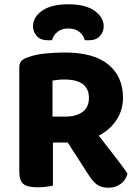

<svg xmlns="http://www.w3.org/2000/svg" viewBox="-20 -867 645 896"><path d="M554 -411Q554 -353 523.5 -307Q493 -261 441 -234Q482 -180 519.5 -132.5Q557 -85 575 -56Q566 -24 541.5 -7.5Q517 9 488 9Q450 9 430 -7.5Q410 -24 392 -53L296 -202H227V-1Q216 2 196 4.5Q176 7 154 7Q107 7 88.5 -9Q70 -25 70 -67V-552Q70 -572 80.5 -583Q91 -594 111 -600Q143 -612 188 -617Q233 -622 282 -622Q418 -622 486 -565.5Q554 -509 554 -411ZM287 -323Q335 -323 365 -344.5Q395 -366 395 -410Q395 -496 280 -496Q264 -496 251 -494.5Q238 -493 225 -491V-323ZM299 -734Q268 -734 248.5 -718.5Q229 -703 223 -680Q218 -679 214 -679Q210 -679 205 -679Q169 -679 151.5 -699Q134 -719 134 -744Q134 -787 176.5 -817Q219 -847 299 -847Q379 -847 421.5 -816.5Q464 -786 464 -744Q464 -719 446.5 -699Q429 -679 393 -679Q388 -679 384 -679Q380 -679 375 -680Q370 -703 350 -718.5Q330 -734 299 -734Z"/></svg>

Font: Baloo Paaji 2
Style: Bold
Weight: 700
Designer: Shuchita Grover, Noopur Datye and Ek Type
Foundry: Ek Type
Version: Version 1.640;hotconv 1.0.111;makeotfexe 2.5.65597; ttfautoh